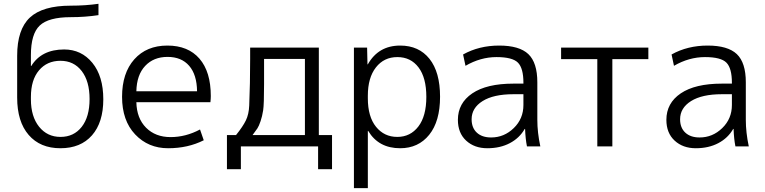

<svg xmlns="http://www.w3.org/2000/svg" viewBox="-20 -770 4023 1010"><path d="M70.3 -256.8V-476.6Q70.3 -615.2 137.2 -677.7Q204.1 -740.2 352.5 -740.2Q429.7 -740.2 498 -750V-690.4Q427.7 -679.7 352.5 -679.7Q235.4 -679.7 189 -635.7Q142.6 -591.8 142.6 -480.5V-422.9H144.5Q198.2 -509.8 317.4 -509.8Q408.2 -509.8 465.8 -439.5Q523.4 -369.1 523.4 -247.6Q523.4 -126 463.9 -58.1Q404.3 9.8 297.9 9.8Q191.4 9.8 130.9 -60.1Q70.3 -129.9 70.3 -256.8ZM142.6 -247.1Q142.6 -157.2 185.5 -103.5Q228.5 -49.8 298.3 -49.8Q368.2 -49.8 409.7 -102.5Q451.2 -155.3 451.2 -249Q451.2 -342.8 409.7 -396.5Q368.2 -450.2 297.9 -450.2Q227.5 -450.2 185.1 -399.9Q142.6 -349.6 142.6 -259.8Z M1088.9 -264.6Q1088.9 -252 1086.9 -232.4H697.3Q699.2 -147.5 748.5 -98.1Q797.9 -48.8 877.4 -48.8Q957 -48.8 1032.2 -88.9L1051.8 -32.2Q968.8 9.8 864.3 9.8Q759.8 9.8 690.9 -63Q622.1 -135.7 622.1 -260.7Q622.1 -385.7 686.5 -458Q751 -530.3 860.4 -530.3Q969.7 -530.3 1029.3 -461.4Q1088.9 -392.6 1088.9 -264.6ZM697.3 -290H1016.6Q1015.6 -377 975.1 -423.8Q934.6 -470.7 861.3 -470.7Q788.1 -470.7 743.7 -423.3Q699.2 -376 697.3 -290Z M1173.8 -59.6H1221.7Q1257.8 -104.5 1273.4 -136.7Q1289.1 -168.9 1291 -214.8Q1295.9 -330.1 1295.9 -460V-519.5H1657.2V-59.6H1726.6V120.1H1653.3V0H1247.1V120.1H1173.8ZM1308.6 -59.6H1584V-460H1369.1V-328.1Q1369.1 -220.7 1364.3 -189.5Q1359.4 -158.2 1350.6 -132.3Q1341.8 -106.4 1334 -94.7Q1326.2 -83 1308.6 -59.6Z M1841.8 219.7V-519.5H1911.1L1913.1 -431.6H1915Q1970.7 -530.3 2085 -530.3Q2183.6 -530.3 2239.3 -460.4Q2294.9 -390.6 2294.9 -261.2Q2294.9 -131.8 2237.8 -61Q2180.7 9.8 2085 9.8Q1971.7 9.8 1917 -81.1H1915V219.7ZM1915 -252.9Q1915 -156.2 1958 -103Q2001 -49.8 2069.8 -49.8Q2138.7 -49.8 2180.7 -104.5Q2222.7 -159.2 2222.7 -260.3Q2222.7 -361.3 2181.6 -415.5Q2140.6 -469.7 2070.3 -469.7Q2000 -469.7 1957.5 -415.5Q1915 -361.3 1915 -266.6Z M2388.7 -139.6Q2388.7 -227.5 2464.4 -278.8Q2540 -330.1 2680.7 -330.1H2733.4V-335Q2733.4 -411.1 2704.6 -440.4Q2675.8 -469.7 2591.8 -469.7Q2507.8 -469.7 2428.7 -423.8L2416 -483.4Q2500 -530.3 2606 -530.3Q2711.9 -530.3 2759.3 -485.4Q2806.6 -440.4 2806.6 -336.9V-139.6Q2806.6 -73.2 2822.3 0H2752Q2744.1 -39.1 2742.2 -91.8H2740.2Q2712.9 -43.9 2662.1 -17.1Q2611.3 9.8 2543.5 9.8Q2475.6 9.8 2432.1 -30.3Q2388.7 -70.3 2388.7 -139.6ZM2460.9 -142.6Q2460.9 -97.7 2488.3 -72.3Q2515.6 -46.9 2563.5 -46.9Q2631.8 -46.9 2682.6 -96.2Q2733.4 -145.5 2733.4 -217.8V-274.4H2680.7Q2576.2 -274.4 2518.6 -238.3Q2460.9 -202.1 2460.9 -142.6Z M2931.6 -459V-519.5H3390.6V-459H3201.2V0H3122.1V-459Z M3485.4 -139.6Q3485.4 -227.5 3561 -278.8Q3636.7 -330.1 3777.3 -330.1H3830.1V-335Q3830.1 -411.1 3801.3 -440.4Q3772.5 -469.7 3688.5 -469.7Q3604.5 -469.7 3525.4 -423.8L3512.7 -483.4Q3596.7 -530.3 3702.6 -530.3Q3808.6 -530.3 3856 -485.4Q3903.3 -440.4 3903.3 -336.9V-139.6Q3903.3 -73.2 3918.9 0H3848.6Q3840.8 -39.1 3838.9 -91.8H3836.9Q3809.6 -43.9 3758.8 -17.1Q3708 9.8 3640.1 9.8Q3572.3 9.8 3528.8 -30.3Q3485.4 -70.3 3485.4 -139.6ZM3557.6 -142.6Q3557.6 -97.7 3585 -72.3Q3612.3 -46.9 3660.2 -46.9Q3728.5 -46.9 3779.3 -96.2Q3830.1 -145.5 3830.1 -217.8V-274.4H3777.3Q3672.9 -274.4 3615.2 -238.3Q3557.6 -202.1 3557.6 -142.6Z"/></svg>

Font: GenEi M Gothic v2 Regular
Style: Regular
Weight: 400
Version: Version 2.0